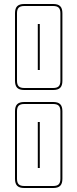

<svg xmlns="http://www.w3.org/2000/svg" viewBox="-20 -840 387 960"><path d="M246 -820Q270 -820 281 -809Q292 -798 292 -774V-436Q292 -412 281 -401Q270 -390 246 -390H101Q77 -390 66 -401Q55 -412 55 -436V-774Q55 -798 66 -809Q77 -820 101 -820ZM282 -774Q282 -793 273.5 -801.5Q265 -810 246 -810H101Q82 -810 73.5 -801.5Q65 -793 65 -774V-436Q65 -417 73.5 -408.5Q82 -400 101 -400H246Q265 -400 273.5 -408.5Q282 -417 282 -436ZM169 -720H179V-490H169ZM246 -330Q270 -330 281 -319Q292 -308 292 -284V54Q292 78 281 89Q270 100 246 100H101Q77 100 66 89Q55 78 55 54V-284Q55 -308 66 -319Q77 -330 101 -330ZM282 -284Q282 -303 273.5 -311.5Q265 -320 246 -320H101Q82 -320 73.5 -311.5Q65 -303 65 -284V54Q65 73 73.5 81.5Q82 90 101 90H246Q265 90 273.5 81.5Q282 73 282 54ZM169 -230H179V0H169Z"/></svg>

Font: Bungee Outline
Style: Regular
Weight: 400
Designer: David Jonathan Ross
Foundry: David Jonathan Ross
Version: Version 1.000;PS 1.0;hotconv 1.0.72;makeotf.lib2.5.5900